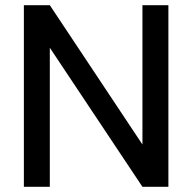

<svg xmlns="http://www.w3.org/2000/svg" viewBox="-20 -720 742 740"><path d="M72 0V-700H172L529 -163V-700H629V0H529L172 -536V0Z"/></svg>

Font: DMSans_18ptMedium
Style: Regular
Weight: 500
Designer: Colophon Foundry, Jonny Pinhorn
Foundry: Colophon Foundry
Version: Version 4.004;gftools[0.9.30]